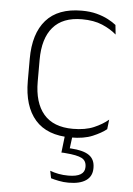

<svg xmlns="http://www.w3.org/2000/svg" viewBox="-51 -535 530 764"><g transform="rotate(5 214.5 -153.0)"><path d="M245 10Q150 10 102.5 -44.2Q55 -98.5 55 -199.5V-287.5Q55 -388.5 102.5 -442.5Q150 -496.5 245 -496.5Q278.5 -496.5 304.8 -489.5Q331 -482.5 350.5 -472.2Q370 -462 383 -451.5L387 -413.5Q363.5 -434 330 -448.2Q296.5 -462.5 248.5 -462.5Q172 -462.5 133.2 -417.5Q94.5 -372.5 94.5 -287V-200.5Q94.5 -116 133.2 -70.5Q172 -25 250 -25Q299.5 -25 333.5 -39.5Q367.5 -54 391 -74L386.5 -35.5Q366 -19 331.5 -4.5Q297 10 245 10ZM252 -3.5 243 67 224 52.5Q228.5 52.5 236 52.8Q243.5 53 249.5 53.5Q299.5 56.5 322.5 72.8Q345.5 89 345.5 122V124Q345.5 156.5 321.2 173.2Q297 190 251.5 190Q231.5 190 212.8 186.2Q194 182.5 181 178.5L175 149Q190.5 155 209 158.5Q227.5 162 248 162Q281 162 297.2 152Q313.5 142 313.5 122.5V121Q313.5 97 294.8 87.2Q276 77.5 231 74Q226.5 73.5 222 73.2Q217.5 73 213 73L222 -3.5Z"/></g></svg>

Font: Anek Bangla ExtraLight
Style: Regular
Weight: 250
Designer: Sulekha Rajkumar (Bangla), Yesha Goshar (Latin)
Foundry: Ek Type
Version: Version 1.003